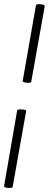

<svg xmlns="http://www.w3.org/2000/svg" viewBox="-26 -757 239 940"><path d="M127 -357Q127 -352 116.2 -351.5Q105.4 -351 95.2 -353.5Q85 -356 85 -360L150 -731Q151 -736 161.8 -736.5Q172.5 -737 183.2 -734.5Q194 -732 193 -727ZM36 158Q36 162 24.8 163Q13.7 164 3.8 161.5Q-6 159 -6 154L58 -216Q59 -221 70.1 -221.5Q81.2 -222 92.1 -220Q103 -218 102 -213Z"/></svg>

Font: Cormorant Infant Light
Style: Italic
Weight: 300
Italic angle: -10°
Designer: Christian Thalmann (Catharsis Fonts)
Foundry: Catharsis Fonts
Version: Version 4.001